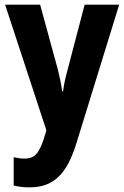

<svg xmlns="http://www.w3.org/2000/svg" viewBox="-20 -568 536 828"><path d="M2 -548 180 -6 172 21C150 91 132 116 85 116C69 116 52 113 39 110V232C59 237 81 240 107 240C212 240 269 182 310 48L494 -548H345L272 -269C262 -233 255 -201 252 -174H248C245 -202 237 -238 229 -270L153 -548Z"/></svg>

Font: Noto Sans Bengali Condensed
Style: Bold
Weight: 700
Width: 3
Designer: Joana Ranito - Universal Thirst; Jelle Bosma - Monotype Design Team
Foundry: Universal Thirst ehf.
Version: Version 3.000